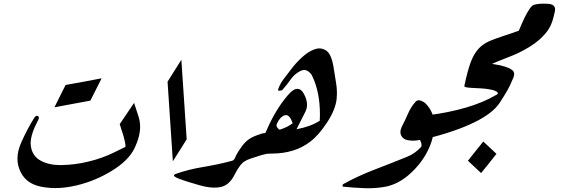

<svg xmlns="http://www.w3.org/2000/svg" viewBox="-20 -1005 3014 1025"><path d="M462.4 -467.8Q414.1 -459 366.2 -450Q318.4 -440.9 270.5 -432.1L330.1 -551.3Q434.6 -569.8 522.5 -586.9Z M698.7 -214.8Q667 -148.4 577.6 -93.5Q488.3 -38.6 388.2 -15.1Q329.1 -1 274.9 -1Q236.3 -1 199.7 -8.3Q111.8 -24.9 83 -103Q73.2 -129.4 73.2 -158.2Q73.2 -198.7 93.3 -244.1Q127.4 -320.3 164.1 -377.9Q170.4 -386.7 177.2 -386.7Q179.7 -386.7 182.1 -385.7Q187.5 -383.3 187.5 -377Q187.5 -372.6 184.6 -365.7Q143.6 -289.1 143.6 -239.7Q143.6 -230.5 145 -222.7Q153.8 -169.9 198.7 -146.5Q241.2 -123.5 305.7 -123.5Q309.1 -123.5 312.5 -124Q381.3 -125 453.1 -142.6Q524.4 -159.7 587.4 -190.4L649.9 -221.2V-223.1Q649.9 -241.7 640.1 -276.4Q629.4 -312 619.1 -342.3L695.8 -455.6L719.7 -382.3Q728 -356.4 728 -328.6Q728 -275.9 698.7 -214.8Z M874.5 -568.8 948.2 -686 976.6 -261.2 902.8 -144Z M1278.8 -139.2Q1263.7 -126 1252.2 -107.4Q1240.7 -88.9 1230.5 -68.8Q1203.6 -17.6 1161.1 -7.3Q1124.5 1.5 1071.8 -9.3Q1054.7 -12.7 989.3 -32.7Q923.8 -52.7 911.6 -63Q903.3 -69.8 917 -76.2Q985.8 -100.6 1063.2 -113.3Q1140.6 -126 1212.9 -145Q1239.7 -151.9 1259.3 -173.8V-173.3Q1266.1 -182.6 1276.4 -180.7Q1294.4 -177.7 1290 -155.8Q1287.6 -143.6 1278.8 -139.2Z M1543 -347.7 1541 -351.1Q1526.9 -390.6 1506.8 -390.6Q1503.4 -390.6 1499.5 -389.6Q1474.6 -380.9 1458 -344.2Q1456.1 -339.8 1456.1 -335.4Q1456.1 -328.6 1461.4 -322.3Q1468.8 -313 1473.6 -313Q1474.1 -313 1475.1 -313.5Q1516.6 -326.2 1543 -347.7ZM1411.6 -184.6Q1407.7 -184.1 1403.3 -183.6Q1380.9 -177.7 1375 -176.8Q1343.8 -167 1314 -157Q1284.2 -147 1254.4 -119.1L1253.9 -118.7Q1244.1 -104.5 1235.8 -104.5Q1229.5 -104.5 1223.6 -112.8Q1218.8 -119.6 1218.8 -127.9Q1218.8 -141.6 1233.4 -159.2V-160.2Q1242.2 -180.2 1252.4 -196.3Q1269.5 -224.1 1288.3 -244.1Q1307.1 -264.2 1336.4 -276.9Q1354.5 -284.7 1381.8 -293H1382.8Q1385.7 -293.5 1389.2 -293.9Q1392.6 -294.4 1396 -295.4V-294.9H1396.5Q1397.5 -297.4 1398.4 -300.3L1398.9 -299.3Q1448.2 -417 1516.6 -496.6Q1545.4 -530.8 1567.9 -530.8Q1586.9 -530.8 1601.1 -506.3Q1619.1 -474.1 1619.1 -445.8Q1619.1 -426.8 1610.8 -409.7Q1589.8 -366.7 1563 -314.9Q1638.2 -329.1 1687 -360.4Q1688 -377.4 1688 -393.6Q1688 -514.6 1646 -601.1Q1639.2 -614.7 1622.6 -626Q1613.8 -631.3 1604 -631.3Q1594.7 -631.3 1584.5 -626.5Q1551.8 -609.9 1531.5 -580.6Q1511.2 -551.3 1488.3 -525.9Q1483.9 -521 1473.1 -521Q1472.7 -520.5 1472.2 -520.5Q1463.9 -520.5 1463.9 -524.9Q1463.9 -525.4 1464.4 -526.4Q1474.6 -558.1 1494.9 -583.7Q1515.1 -609.4 1534.2 -635.3Q1558.6 -668 1592.8 -699.5Q1627 -731 1660.6 -742.2Q1672.9 -746.6 1684.6 -746.6Q1704.1 -746.6 1721.7 -734.9Q1749 -716.3 1760.3 -648.9Q1767.6 -602.1 1774.4 -560.5Q1778.8 -533.7 1778.8 -507.8Q1778.8 -492.7 1777.3 -478Q1771.5 -420.9 1726.8 -352.3Q1682.1 -283.7 1637.2 -249.5Q1554.2 -185.1 1430.2 -185.1H1424.8Q1419.4 -185.1 1411.6 -184.1Z M2038.1 -8.3Q1992.7 0 1945.8 0Q1936 0 1925.8 -0.5Q1868.7 -2.4 1814 -8.3Q1808.6 -8.3 1808.6 -14.2Q1808.6 -19.5 1813 -22.5Q1890.6 -65.4 1978 -98.9Q2065.4 -132.3 2151.9 -167.5Q2196.3 -185.1 2228 -220.7Q2230.5 -224.1 2230.5 -229.5Q2230.5 -233.4 2229.5 -238.3Q2226.6 -250.5 2221.2 -258.3Q2203.6 -253.9 2184.1 -253.9Q2176.8 -253.9 2169.4 -254.9Q2141.6 -256.8 2128.9 -271.5Q2117.7 -283.7 2117.7 -299.8Q2117.7 -314.5 2127 -332.5Q2143.6 -364.7 2158.7 -399.4Q2173.8 -434.1 2197.8 -460.9Q2205.6 -469.7 2215.8 -469.7Q2220.7 -469.7 2226.1 -467.8Q2243.2 -461.4 2252 -452.6Q2298.3 -405.3 2298.3 -338.9V-332.5Q2295.9 -261.7 2260.5 -194.1Q2225.1 -126.5 2165.3 -74Q2105.5 -21.5 2038.1 -8.3Z M2630.4 -183.6Q2609.9 -157.2 2589.4 -131.8Q2568.8 -106.4 2548.3 -81.1L2478 -147Q2498 -172.9 2518.8 -198.2Q2539.6 -223.6 2560.1 -249.5Z M2627.9 -497.6Q2636.2 -501.5 2638.7 -506.3Q2635.3 -518.6 2606.4 -525.4Q2573.7 -532.7 2528.3 -534.2Q2482.9 -535.6 2463.9 -540Q2455.1 -541.5 2462.4 -559.1Q2474.6 -587.4 2488.5 -614.5Q2502.4 -641.6 2516.6 -670.9H2517.1Q2548.3 -672.4 2617.7 -662.1Q2687 -651.9 2714.4 -630.9Q2731.9 -616.7 2720.5 -589.8Q2709 -563 2702.1 -548.3Q2689.9 -523.4 2676 -501.2Q2662.1 -479 2647.5 -456.1Q2574.2 -344.7 2257.8 -264.2Q2240.7 -260.7 2234.9 -259.3L2259.3 -388.2H2260.3L2261.7 -388.7L2262.2 -389.2Q2493.7 -418.9 2627.9 -497.6Z M2751 -724.1Q2722.2 -710.4 2693.1 -699.5Q2664.1 -688.5 2636.2 -676.8Q2575.7 -651.9 2539.1 -624.5Q2495.6 -591.3 2471.2 -545.9Q2468.8 -543.5 2464.1 -543.9Q2459.5 -544.4 2459.5 -548.8Q2475.6 -625.5 2491.7 -669.4Q2515.6 -735.4 2558.1 -765.6Q2578.6 -780.3 2605.5 -790.8Q2632.3 -801.3 2668.9 -813.5Q2693.8 -821.3 2709 -826.7Q2719.2 -830.1 2729.2 -834Q2739.3 -837.9 2749.5 -840.8Q2754.9 -852.5 2762.7 -871.6Q2770.5 -890.6 2780.3 -910.6Q2793.5 -937.5 2808.3 -959.2Q2823.2 -981 2838.9 -981Q2856.9 -986.8 2903.3 -984.9Q2949.7 -982.9 2942.4 -945.3Q2936 -914.6 2928.5 -891.1Q2920.9 -867.7 2907.7 -847.2Q2890.6 -821.8 2861.3 -794.9Q2836.4 -772.9 2807.6 -755.4Q2778.8 -737.8 2751 -724.1Z"/></svg>

Font: Aref Ruqaa
Style: Regular
Weight: 400
Designer: Abdullah Aref
Version: Version 1.002